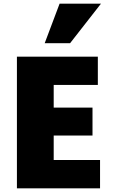

<svg xmlns="http://www.w3.org/2000/svg" viewBox="-20 -1011 614 1044"><path d="M361 -776H223L304 -991H529ZM524 13H72V-703H512V-549H272V-426H483V-274H272V-141H524Z"/></svg>

Font: Repo Black
Style: Regular
Weight: 900
Designer: Stefan Peev
Foundry: Context Ltd
Version: Version 1.502